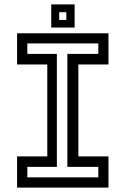

<svg xmlns="http://www.w3.org/2000/svg" viewBox="-20 -851 570 871"><path d="M57.5 0V-141.5H194.5V-558.5H57.5V-700H472V-558.5H335.5V-141.5H472V0ZM104 -46.5H426V-94H285.5V-606.5H426V-654H104V-606.5H238V-94H104ZM212.5 -726V-831H318.5V-726ZM248.5 -760.5H281V-795.5H248.5Z"/></svg>

Font: Tourney Thin Medium
Style: Regular
Weight: 500
Version: Version 1.015